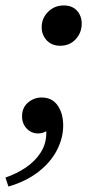

<svg xmlns="http://www.w3.org/2000/svg" viewBox="-42 -501 359 705"><path d="M111 -143Q149 -143 169.5 -114Q190 -85 190 -40Q190 6 167 50.5Q144 95 99 130Q54 165 -11 184L-22 151Q19 137 53 114Q87 91 107.5 59Q128 27 128 -13V-19Q113 -11 98 -11Q73 -11 56 -29Q39 -47 39 -74Q39 -106 61 -124.5Q83 -143 111 -143ZM179 -333Q148 -333 129.5 -353Q111 -373 111 -401Q111 -434 134.5 -457.5Q158 -481 192 -481Q223 -481 240.5 -462Q258 -443 258 -414Q258 -381 236 -357Q214 -333 179 -333Z"/></svg>

Font: Tiro Telugu
Style: Italic
Weight: 400
Italic angle: -11°
Designer: Telugu: John Hudson & Fiona Ross, assisted by Kaja Sojewska. Latin: John Hudson with Paul Hanslow, assisted by Kaja Soje
Foundry: Tiro Typeworks Ltd.
Version: Version 1.52